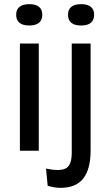

<svg xmlns="http://www.w3.org/2000/svg" viewBox="-20 -727 532 926"><path d="M76 0V-517H167V0ZM121 -604Q90 -604 74 -617Q58 -630 58 -656Q58 -681 74 -694Q90 -707 121 -707Q152 -707 168 -694Q184 -681 184 -656Q184 -630 168 -617Q152 -604 121 -604ZM271 179Q258 179 242.5 176.5Q227 174 210 169L202 86Q267 100 296.5 85.5Q326 71 326 10V-517H417V-1Q417 44 408 78Q399 112 381 134.5Q363 157 335.5 168Q308 179 271 179ZM371 -604Q340 -604 324 -617Q308 -630 308 -656Q308 -681 324 -694Q340 -707 371 -707Q402 -707 418 -694Q434 -681 434 -656Q434 -630 418 -617Q402 -604 371 -604Z"/></svg>

Font: Bricolage Grotesque 24pt
Style: Regular
Weight: 400
Designer: Mathieu Triay
Foundry: Atelier Triay
Version: Version 1.001;gftools[0.9.33.dev8+g029e19f]